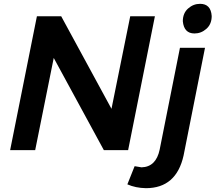

<svg xmlns="http://www.w3.org/2000/svg" viewBox="-20 -785 1127 1004"><path d="M997 -610Q942 -610 936 -674Q936 -716 963.5 -740.5Q991 -765 1026 -765Q1083 -765 1087 -701Q1087 -659 1059.5 -634.5Q1032 -610 997 -610ZM650 0H523L261 -482L164 0H33L173 -700H300L563 -216L661 -700H790ZM743 199Q689 198 646 179L684 84L720 90Q796 88 815 -3L921 -535H1052L940 28Q902 199 743 199Z"/></svg>

Font: Argentum Sans Medium
Style: Italic
Weight: 500
Italic angle: -11°
Designer: Julieta Ulanovsky (font), Cristiano Sobral (main changes and remaster)
Foundry: Julieta Ulanovsky (font), Cristiano Sobral (main changes and remaster)
Version: Version 2.007;June 15, 2022;FontCreator 14.0.0.2814 64-bit; 